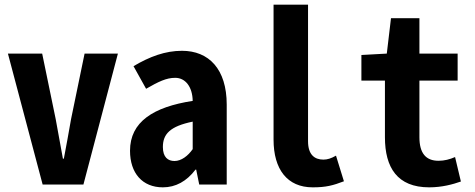

<svg xmlns="http://www.w3.org/2000/svg" viewBox="-20 -792 2040 824"><path d="M163 0H338L486 -562H343L285 -281C275 -224 265 -168 254 -111H250C240 -168 229 -224 219 -281L161 -562H14Z M679 12C734 12 781 -14 819 -64H822L835 0H953V-343C953 -496 876 -574 761 -574C689 -574 622 -549 553 -508L607 -411C661 -442 694 -458 732 -458C776 -458 806 -419 807 -359C638 -333 538 -269 538 -145C538 -49 591 12 679 12ZM729 -101C701 -101 679 -117 679 -161C679 -217 710 -250 807 -270V-152C787 -123 758 -101 729 -101Z M1322 12C1379 12 1409 4 1456 -14L1422 -124C1401 -112 1385 -107 1368 -107C1330 -107 1302 -128 1302 -186V-772H1154V-193C1154 -65 1213 12 1322 12Z M1822 12C1877 12 1924 -1 1958 -13L1933 -118C1910 -108 1887 -102 1862 -102C1808 -102 1780 -134 1780 -203V-446H1944V-562H1780V-714H1658L1640 -562L1531 -556V-446H1632V-203C1632 -73 1685 12 1822 12Z"/></svg>

Font: Noto Sans Mono CJK TC
Style: Bold
Weight: 700
Designer: Ryoko NISHIZUKA 西塚涼子 (kana, bopomofo & ideographs); Paul D. Hunt (Latin, Greek & Cyrillic); Sandoll Communications 산돌커뮤니
Foundry: Adobe
Version: Version 2.004;hotconv 1.0.118;makeotfexe 2.5.65603